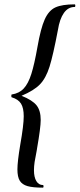

<svg xmlns="http://www.w3.org/2000/svg" viewBox="-20 -745 366 882"><path d="M60 33Q60 -2 73 -80Q89 -170 89 -211Q89 -249 76.5 -269Q64 -289 34 -298Q32 -298 32 -304.5Q32 -311 34 -311Q68 -316 89 -338.5Q110 -361 124 -405.5Q138 -450 152 -529Q167 -615 185.5 -656Q204 -697 234.5 -711Q265 -725 323 -725Q326 -725 326 -719Q326 -713 323 -713Q293 -713 273.5 -685.5Q254 -658 246 -607Q224 -491 207.5 -438.5Q191 -386 163.5 -357.5Q136 -329 79 -305Q129 -285 148 -261Q167 -237 167 -194Q167 -159 150 -62Q151 -65 139 -1Q136 20 136 37Q136 69 147 87Q158 105 177 105Q180 105 180 111Q180 117 177 117Q131 117 106.5 110Q82 103 71 85.5Q60 68 60 33Z"/></svg>

Font: Cormorant Garamond SemiBold
Style: Italic
Weight: 600
Italic angle: -10°
Designer: Christian Thalmann (Catharsis Fonts)
Foundry: Catharsis Fonts
Version: Version 4.000